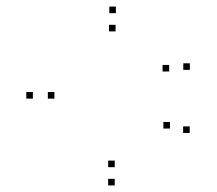

<svg xmlns="http://www.w3.org/2000/svg" viewBox="-20 -542 660 584"><path d="M329 -33.5V-53.5H309V-33.5ZM145.5 -242V-262H125.5V-242ZM331.5 -446.5V-466.5H311.5V-446.5ZM494.5 -324.5V-344.5H474.5V-324.5ZM557.5 -329.5V-349.5H537.5V-329.5ZM332.5 -502V-522H312.5V-502ZM80 -242V-262H60V-242ZM329 22V2H309V22ZM557 -137.5V-157.5H537V-137.5ZM497 -151V-171H477V-151Z"/></svg>

Font: Monaspace Neon Dots Var
Style: Regular
Weight: 400
Designer: Riley Cran and the Lettermatic Team
Version: Version 1.100 (Monaspace Neon Dots)